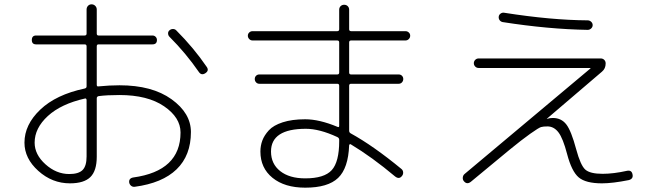

<svg xmlns="http://www.w3.org/2000/svg" viewBox="-20 -822 3040 887"><path d="M373 -367Q262 -342 201 -286Q140 -230 140 -163Q140 -108 190 -63Q240 -18 300 -18Q343 -18 361.5 -36.5Q380 -55 380 -99V-360Q380 -363 378 -365.5Q376 -368 373 -367ZM303 25Q221 25 157 -32.5Q93 -90 93 -163Q93 -246 166 -315.5Q239 -385 371 -413Q380 -415 380 -423V-608Q380 -617 371 -617H147Q127 -617 127 -637Q127 -658 147 -658H371Q380 -658 380 -667V-778Q380 -788 386.5 -795Q393 -802 403 -802Q413 -802 420 -795Q427 -788 427 -778V-667Q427 -658 435 -658H684Q693 -658 699 -652Q705 -646 705 -637Q705 -617 684 -617H435Q427 -617 427 -608V-430Q427 -421 436 -423Q486 -428 532 -428Q683 -428 772.5 -363.5Q862 -299 862 -212Q862 -104 796 -40Q730 24 602 41Q593 42 586 36.5Q579 31 577 22Q574 2 595 -2Q814 -32 814 -210Q814 -279 738 -331Q662 -383 532 -383Q474 -383 436 -378Q427 -376 427 -368V-98Q427 -33 397.5 -4Q368 25 303 25ZM794 -682Q875 -601 935 -513Q947 -496 929 -484Q911 -472 899 -489Q839 -576 763 -652Q757 -658 756.5 -667Q756 -676 763 -682Q770 -688 779 -688Q788 -688 794 -682Z M1547 -170V-176Q1547 -185 1538 -189Q1456 -227 1393 -227Q1232 -227 1232 -122Q1232 -65 1274.5 -31.5Q1317 2 1390 2Q1478 2 1512.5 -36Q1547 -74 1547 -170ZM1147 -635Q1138 -635 1131.5 -641.5Q1125 -648 1125 -657Q1125 -666 1131.5 -672Q1138 -678 1147 -678H1538Q1547 -678 1547 -687V-777Q1547 -787 1553.5 -793.5Q1560 -800 1570 -800Q1580 -800 1586.5 -793.5Q1593 -787 1593 -777V-687Q1593 -678 1602 -678H1853Q1862 -678 1868.5 -672Q1875 -666 1875 -657Q1875 -648 1868.5 -641.5Q1862 -635 1853 -635H1602Q1593 -635 1593 -626V-487Q1593 -478 1602 -478H1822Q1831 -478 1837 -472Q1843 -466 1843 -457Q1843 -448 1837 -441.5Q1831 -435 1822 -435H1602Q1593 -435 1593 -426V-218Q1593 -210 1600 -206Q1704 -149 1835 -41Q1842 -35 1842.5 -25.5Q1843 -16 1837 -9Q1824 8 1805 -7Q1699 -96 1601 -155Q1599 -157 1596 -155.5Q1593 -154 1593 -151Q1589 -45 1542 0Q1495 45 1390 45Q1295 45 1239 -0.5Q1183 -46 1183 -122Q1183 -149 1192 -173Q1201 -197 1222 -220Q1243 -243 1286 -257Q1329 -271 1390 -271Q1455 -271 1539 -236Q1547 -232 1547 -241V-426Q1547 -435 1538 -435H1178Q1169 -435 1163 -441.5Q1157 -448 1157 -457Q1157 -466 1163 -472Q1169 -478 1178 -478H1538Q1547 -478 1547 -487V-626Q1547 -635 1538 -635Z M2155 18Q2137 32 2123 15Q2117 8 2118 -2Q2119 -12 2126 -18L2708 -506V-507Q2708 -508 2707 -508H2191Q2182 -508 2175.5 -514.5Q2169 -521 2169 -530Q2169 -539 2175.5 -545.5Q2182 -552 2191 -552H2755Q2765 -552 2771.5 -545.5Q2778 -539 2778 -529Q2778 -505 2761 -491L2507 -274L2506 -273H2508Q2519 -277 2534 -277Q2573 -277 2596 -247.5Q2619 -218 2642 -132Q2662 -58 2684 -38.5Q2706 -19 2764 -19Q2814 -19 2877 -33Q2898 -37 2902 -17Q2907 4 2885 10Q2810 25 2761 25Q2686 25 2653.5 -2.5Q2621 -30 2600 -110Q2581 -183 2560 -210.5Q2539 -238 2509 -238Q2490 -238 2479.5 -235Q2469 -232 2429.5 -204Q2390 -176 2334.5 -130.5Q2279 -85 2155 18ZM2310 -763Q2526 -729 2695 -728Q2704 -728 2711 -721.5Q2718 -715 2718 -706Q2718 -697 2711 -690.5Q2704 -684 2695 -684Q2513 -687 2302 -720Q2293 -722 2288 -729Q2283 -736 2284 -745Q2285 -754 2293 -759.5Q2301 -765 2310 -763Z"/></svg>

Font: Rounded Mplus 1c Light
Style: Regular
Weight: 300
Version: Version 1.059.20150529